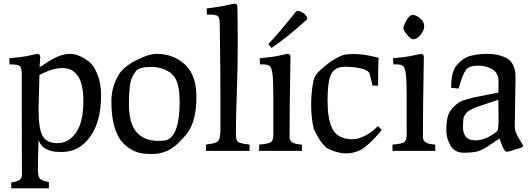

<svg xmlns="http://www.w3.org/2000/svg" viewBox="-20 -818 2878 1041"><path d="M189 -57Q185 67 185.5 103Q186 139 196 150.5Q206 162 245 169V203H41V171Q73 167 86 157Q99 147 99 128Q98 34 98 -415Q98 -451 87.5 -460Q77 -469 32 -469L30 -502Q108 -509 142.5 -517.5Q177 -526 180 -526Q198 -526 198 -510Q198 -509 196.5 -484.5Q195 -460 195 -454Q203 -458 234 -479Q305 -526 360 -526Q389 -526 421 -510Q453 -494 474 -472.5Q495 -451 511.5 -406Q528 -361 528 -302Q528 -158 468.5 -76Q409 6 316 6Q270 6 251 -1.5Q232 -9 223 -14Q214 -19 208 -26.5Q202 -34 199 -38.5Q196 -43 193 -49.5Q190 -56 189 -57ZM194 -412 189 -226Q189 -121 210.5 -81.5Q232 -42 292 -42Q352 -42 392 -98.5Q432 -155 432 -272Q432 -449 317 -449Q266 -449 194 -412Z M625 -415Q652 -457 719 -491.5Q786 -526 830 -526Q919 -526 982 -469Q1045 -412 1045 -291.5Q1045 -171 1001 -104Q942 -25 886 0Q848 17 807 17Q766 17 740 11.5Q714 6 684.5 -12Q655 -30 633.5 -59Q612 -88 598 -139.5Q584 -191 584 -269.5Q584 -348 625 -415ZM841 -54Q871 -54 885 -59Q954 -86 954 -267Q954 -352 931.5 -391.5Q909 -431 854 -448Q826 -455 803 -455Q780 -455 769.5 -454Q759 -453 742 -448Q725 -443 716 -431.5Q707 -420 697 -400Q679 -364 679 -256Q679 -148 720.5 -101Q762 -54 841 -54Z M1097 0V-34Q1105 -35 1118 -37.5Q1131 -40 1135 -40.5Q1139 -41 1147.5 -44Q1156 -47 1158 -49Q1160 -51 1165 -57Q1170 -63 1170.5 -69Q1171 -75 1173 -85.5Q1175 -96 1175 -108V-323Q1175 -426 1172 -652L1171 -700Q1170 -725 1159 -732Q1148 -739 1115 -739H1102L1100 -772Q1174 -781 1210 -789.5Q1246 -798 1250 -798Q1267 -798 1267 -783Q1269 -701 1269 -578Q1269 -455 1264 -315.5Q1259 -176 1259 -95Q1259 -57 1270.5 -48.5Q1282 -40 1333 -34V0Z M1435 -579Q1493 -640 1588 -759Q1609 -759 1627 -745.5Q1645 -732 1646 -714Q1539 -616 1452 -558ZM1385 0V-34Q1436 -38 1449 -47.5Q1462 -57 1462 -87V-295Q1462 -382 1457.5 -416Q1453 -450 1443 -459.5Q1433 -469 1405 -469H1390L1388 -502Q1462 -509 1498.5 -517.5Q1535 -526 1538 -526Q1555 -526 1555 -510Q1555 -498 1554 -444Q1550 -230 1550 -75Q1550 -55 1566 -45.5Q1582 -36 1617 -34V0Z M1681 -120Q1667 -180 1667 -249.5Q1667 -319 1680 -383Q1687 -413 1715 -436Q1760 -478 1796.5 -498.5Q1833 -519 1850.5 -522Q1868 -525 1902 -525Q1936 -525 1978 -517Q2020 -509 2033 -504Q2030 -474 2030 -354H2000Q1990 -398 1984.5 -417Q1979 -436 1941 -446Q1903 -456 1850 -456Q1797 -456 1776.5 -418Q1756 -380 1756 -272Q1756 -175 1780 -124Q1808 -63 1892 -63Q1922 -63 1956 -80.5Q1990 -98 2009 -116L2029 -134L2050 -114Q2011 -66 1981.5 -40Q1952 -14 1937 -6Q1852 38 1751 -16Q1710 -53 1681 -120Z M2223 -605Q2207 -605 2187 -629.5Q2167 -654 2167 -665.5Q2167 -677 2183.5 -707Q2200 -737 2218 -737Q2236 -737 2258 -718.5Q2280 -700 2280 -676Q2280 -652 2259.5 -628.5Q2239 -605 2223 -605ZM2108 0V-34Q2159 -38 2172 -47.5Q2185 -57 2185 -87V-295Q2185 -382 2180.5 -416Q2176 -450 2166 -459.5Q2156 -469 2128 -469H2113L2111 -502Q2185 -509 2221.5 -517.5Q2258 -526 2261 -526Q2278 -526 2278 -510Q2278 -498 2277 -444Q2273 -230 2273 -75Q2273 -55 2289 -45.5Q2305 -36 2340 -34V0Z M2775 -392 2771 -128Q2771 -103 2793.5 -67.5Q2816 -32 2816 -26.5Q2816 -21 2807 -18Q2737 5 2728.5 5Q2720 5 2711.5 -9.5Q2703 -24 2696 -45Q2689 -66 2688 -67Q2673 -57 2651 -42Q2629 -27 2620.5 -21.5Q2612 -16 2596.5 -8Q2581 0 2569 3Q2541 10 2493.5 10Q2446 10 2423 -28Q2400 -66 2400 -111Q2400 -156 2407 -183Q2414 -210 2430 -228Q2446 -246 2462 -258Q2478 -270 2507.5 -278.5Q2537 -287 2558.5 -291.5Q2580 -296 2619 -303.5Q2658 -311 2682 -316L2683 -376Q2683 -422 2650 -442Q2617 -462 2570.5 -462Q2524 -462 2506 -438.5Q2488 -415 2467 -338L2426 -342Q2426 -429 2456 -464Q2492 -506 2534 -516Q2576 -526 2619.5 -526Q2663 -526 2694 -516Q2725 -506 2740.5 -493.5Q2756 -481 2764.5 -459.5Q2773 -438 2774 -425Q2775 -412 2775 -392ZM2490 -131Q2490 -57 2557 -57Q2616 -57 2676 -107Q2683 -113 2683 -180Q2683 -247 2682 -277Q2664 -271 2636.5 -262Q2609 -253 2597.5 -249Q2586 -245 2567 -238.5Q2548 -232 2541.5 -228Q2535 -224 2523.5 -218Q2512 -212 2509 -206.5Q2506 -201 2500 -193.5Q2494 -186 2493 -176Q2490 -148 2490 -131Z"/></svg>

Font: Prociono
Style: Regular
Weight: 400
Designer: Barry Schwartz
Foundry: The Crud Factory
Version: Version 2.301